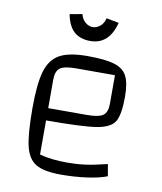

<svg xmlns="http://www.w3.org/2000/svg" viewBox="-79 -744 689 816"><g transform="rotate(10 265.5 -336.0)"><path d="M428 -71 437 -20Q405 -7 351 0.5Q297 8 240 8Q166 8 131 -12.5Q96 -33 83.5 -86Q71 -139 71 -250Q71 -355 87 -409Q103 -463 143.5 -485.5Q184 -508 263 -508Q340 -508 379.5 -496Q419 -484 434.5 -454Q450 -424 450 -365Q450 -287 431.5 -257Q413 -227 352.5 -217.5Q292 -208 137 -208V-61Q185 -47 257 -47Q297 -47 334.5 -52Q372 -57 428 -71ZM137 -383V-261H303Q355 -261 373.5 -274.5Q392 -288 392 -325V-448H225Q174 -448 155.5 -434.5Q137 -421 137 -383ZM157 -670 211 -680Q216 -658 231 -645.5Q246 -633 263 -633Q280 -633 295 -645.5Q310 -658 315 -680L369 -670Q344 -573 263 -573Q221 -573 194.5 -595Q168 -617 157 -670Z"/></g></svg>

Font: Changa ExtraLight
Style: Regular
Weight: 275
Designer: Eduardo Rodriguez Tunni
Foundry: Eduardo Rodriguez Tunni
Version: Version 2.002; ttfautohint (v1.5) -l 8 -r 50 -G 200 -x 14 -H